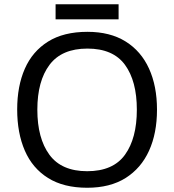

<svg xmlns="http://www.w3.org/2000/svg" viewBox="-20 -875 821 905"><path d="M720 -358Q720 -247 682.5 -164.5Q645 -82 572 -36Q499 10 391 10Q280 10 206.5 -36Q133 -82 97 -165Q61 -248 61 -359Q61 -469 97 -551Q133 -633 206.5 -679Q280 -725 392 -725Q499 -725 572 -679.5Q645 -634 682.5 -551.5Q720 -469 720 -358ZM156 -358Q156 -223 213 -145.5Q270 -68 391 -68Q513 -68 569 -145.5Q625 -223 625 -358Q625 -493 569 -569.5Q513 -646 392 -646Q271 -646 213.5 -569.5Q156 -493 156 -358ZM539 -855V-784H242V-855Z"/></svg>

Font: Noto Sans Samaritan
Style: Regular
Weight: 400
Designer: Monotype Design Team
Foundry: Monotype Imaging Inc.
Version: Version 2.001; ttfautohint (v1.8.4.7-5d5b)